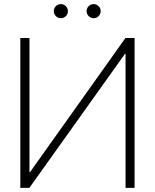

<svg xmlns="http://www.w3.org/2000/svg" viewBox="-20 -912 752 932"><path d="M78.6 -727.5H123V-76.2H125.5L588.9 -727.5H633.3V0H589.4V-650.4H586.4L122.6 0H78.6ZM275.4 -823.7Q261.2 -823.7 251.2 -833.7Q241.2 -843.8 241.2 -857.9Q241.2 -872.1 251.2 -882.1Q261.2 -892.1 275.4 -892.1Q289.6 -892.1 299.6 -882.1Q309.6 -872.1 309.6 -857.9Q309.6 -843.8 299.6 -833.7Q289.6 -823.7 275.4 -823.7ZM434.6 -823.7Q420.4 -823.7 410.4 -833.7Q400.4 -843.8 400.4 -857.9Q400.4 -872.1 410.4 -882.1Q420.4 -892.1 434.6 -892.1Q448.7 -892.1 458.7 -882.1Q468.8 -872.1 468.8 -857.9Q468.8 -843.8 458.7 -833.7Q448.7 -823.7 434.6 -823.7Z"/></svg>

Font: Inter Display Extra Light
Style: Regular
Weight: 200
Designer: Rasmus Andersson
Foundry: rsms
Version: Version 4.000;git-4fc901f